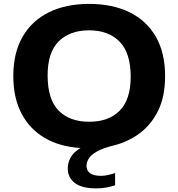

<svg xmlns="http://www.w3.org/2000/svg" viewBox="-20 -770 938 1010"><path d="M486 221Q410.5 221 373.5 192.5Q336.5 164 336.5 116.5Q336.5 85.5 351.8 58Q367 30.5 404 8.5Q294.5 2 215.2 -44.5Q136 -91 93 -173.2Q50 -255.5 50 -370Q50 -492 99 -576.8Q148 -661.5 237.5 -705.5Q327 -749.5 449 -749.5Q571 -749.5 660.8 -705.8Q750.5 -662 799.5 -577.2Q848.5 -492.5 848.5 -370Q848.5 -262 811.5 -187.2Q774.5 -112.5 713.2 -67.8Q652 -23 578.5 -5Q520.5 9.5 489.5 27.2Q458.5 45 446.8 64.2Q435 83.5 435 103Q435 127 453.5 141Q472 155 511 155Q526 155 544 151.5Q562 148 585.5 140.5V204.5Q563.5 212 539.2 216.5Q515 221 486 221ZM449 -129.5Q552 -129.5 609.8 -188Q667.5 -246.5 667.5 -366.5Q667.5 -491.5 609 -551Q550.5 -610.5 449 -610.5Q348 -610.5 289.2 -552.8Q230.5 -495 230.5 -373.5Q230.5 -247 288.5 -188.2Q346.5 -129.5 449 -129.5Z"/></svg>

Font: Encode Sans Exp
Style: Bold
Weight: 700
Width: 7
Designer: Multiple Designers
Foundry: Impallari Type
Version: Version 3.002; ttfautohint (v1.8.3) -l 8 -r 50 -G 200 -x 14 